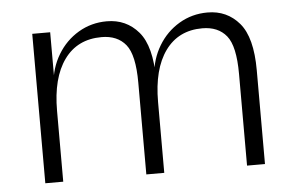

<svg xmlns="http://www.w3.org/2000/svg" viewBox="-43 -580 984 640"><g transform="rotate(-5 449.5 -260.0)"><path d="M84 -500H144V0H84ZM422 -307Q422 -400 394 -434.5Q366 -469 313 -469Q232 -469 188 -408Q144 -347 144 -237L141 -277L140 -327Q144 -381 170.5 -425Q197 -469 240 -494.5Q283 -520 335 -520Q400 -520 441 -472Q482 -424 482 -314V0H422ZM759 -307Q759 -400 731 -434.5Q703 -469 650 -469Q570 -469 526 -408Q482 -347 482 -237L478 -277L477 -327Q481 -381 507.5 -425Q534 -469 577 -494.5Q620 -520 672 -520Q737 -520 778 -472Q819 -424 819 -314V0H759Z"/></g></svg>

Font: Moderustic Light
Style: Regular
Weight: 300
Designer: Tural Alisoy
Foundry: TAFT Foundry
Version: Version 2.120